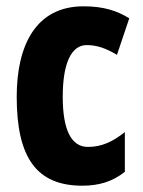

<svg xmlns="http://www.w3.org/2000/svg" viewBox="-20 -579 454 609"><path d="M241 10C294 10 337 -3 376 -34V-160C337 -129 302 -113 259 -113C206 -113 179 -167 179 -272C179 -378 206 -436 255 -436C287 -436 316 -426 351 -405L390 -521C351 -545 308 -559 245 -559C94 -559 33 -436 33 -272C33 -79 96 10 241 10Z"/></svg>

Font: Noto Sans Kannada ExtraCondensed ExtraBold
Style: Regular
Weight: 800
Width: 2
Designer: Jelle Bosma - Monotype Design Team
Foundry: Monotype Imaging Inc.
Version: Version 2.005